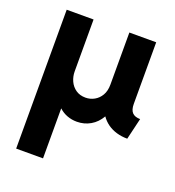

<svg xmlns="http://www.w3.org/2000/svg" viewBox="-117 -510 741 812"><g transform="rotate(20 253.5 -104.5)"><path d="M45.8 208.3V-416.7H166.7V-183.3Q166.7 -160.4 176 -139.9Q185.4 -119.4 203.5 -106.9Q221.5 -94.4 247.2 -94.4Q268.1 -94.4 286.5 -104.5Q304.9 -114.6 316.3 -134Q327.8 -153.5 327.8 -181.9V-416.7H448.6V-139.6Q448.6 -112.5 460.4 -100.3Q472.2 -88.2 495.8 -88.2L472.9 8.3Q447.2 8.3 424.7 1.7Q402.1 -4.9 384 -17.7Q366 -30.6 353.5 -48.6Q336.1 -18.1 308.3 -2.1Q280.6 13.9 247.2 13.9Q224.3 13.9 203.8 6.2Q183.3 -1.4 166.7 -16.7V208.3Z"/></g></svg>

Font: Afacad Flux
Style: Bold
Weight: 700
Designer: Kristian Moeller
Foundry: Dicotype
Version: Version 1.100